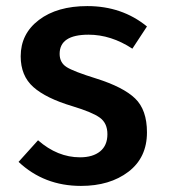

<svg xmlns="http://www.w3.org/2000/svg" viewBox="-20 -597 557 631"><path d="M267 -577Q381 -577 463 -510L415 -437Q345 -483 271 -483Q176 -483 176 -420Q176 -391 199 -376.5Q222 -362 296 -339Q385 -311 424 -273.5Q463 -236 463 -162Q463 -79 402 -32.5Q341 14 246 14Q125 14 41 -65L105 -136Q169 -80 243 -80Q285 -80 309 -99.5Q333 -119 333 -156Q333 -192 308.5 -210Q284 -228 218 -248Q131 -274 89.5 -311Q48 -348 48 -412Q48 -486 108 -531.5Q168 -577 267 -577Z"/></svg>

Font: FiraGO Medium
Style: Regular
Weight: 500
Designer: bBox Type
Foundry: bBox Type GmbH
Version: Version 1.001;PS 001.001;hotconv 1.0.88;makeotf.lib2.5.64775